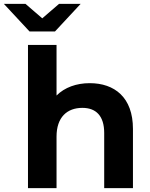

<svg xmlns="http://www.w3.org/2000/svg" viewBox="-70 -975 779 995"><path d="M395 -544C326 -544 265 -522 223 -480V-742H75V0H223V-267C223 -368 278 -416 357 -416C428 -416 470 -374 470 -286V0H619V-307C619 -471 523 -544 395 -544ZM348 -955H236L149 -880L62 -955H-50L83 -812H215Z"/></svg>

Font: Montserrat-Alt1
Style: Bold
Weight: 700
Designer: Differentunic
Foundry: Differentunic
Version: Version 7.222